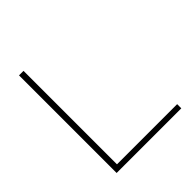

<svg xmlns="http://www.w3.org/2000/svg" viewBox="-159 -673 783 783"><g transform="rotate(-45 232.5 -281.5)"><path d="M70 -15V-563H96V-15ZM70 0V-24H443V0Z"/></g></svg>

Font: Darker Grotesque Light Light
Style: Regular
Weight: 300
Version: Version 1.000;gftools[0.9.28]